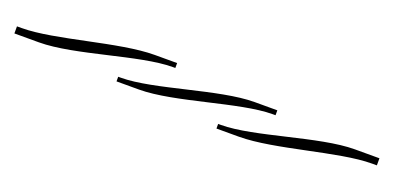

<svg xmlns="http://www.w3.org/2000/svg" viewBox="-23 -554 1360 663"><g transform="rotate(20 657.0 -223.0)"><path d="M-9 -210H81C212 -210 423 -288 545 -288H554V-306H472C341 -306 130 -236 8 -236H-9ZM852 -271C721 -271 510 -192 388 -192H379V-175H461C592 -175 803 -253 925 -253H935V-271ZM1323 -210V-236H1233C1102 -236 891 -157 769 -157H759V-140H841C972 -140 1183 -210 1305 -210Z"/></g></svg>

Font: FoglihtenDeH02
Style: Regular
Weight: 500
Designer: gluk (gluksza@wp.pl|www.glukfonts.pl)
Version: Version 0.68